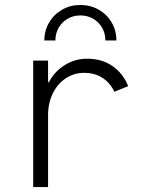

<svg xmlns="http://www.w3.org/2000/svg" viewBox="-20 -762 602 782"><path d="M115.2 -515.1H175.8V-427.2H179.2Q200.2 -468.8 242.2 -495.8Q284.2 -522.9 335 -522.9Q395.5 -522.9 438.7 -492.7Q481.9 -462.4 502 -411.1L445.8 -388.2Q429.7 -423.3 398.2 -444.3Q366.7 -465.3 322.3 -465.3Q282.2 -465.3 248.5 -443.4Q214.8 -421.4 195.3 -382.1Q175.8 -342.8 175.8 -293V0H115.2ZM454.1 -597.2H409.2Q409.2 -626 395.8 -649.2Q382.3 -672.4 359.1 -685.8Q335.9 -699.2 307.1 -699.2Q278.8 -699.2 255.6 -685.8Q232.4 -672.4 219 -649.2Q205.6 -626 205.6 -597.2H160.6Q160.6 -637.2 180.2 -670.4Q199.7 -703.6 233.2 -722.7Q266.6 -741.7 307.1 -741.7Q348.1 -741.7 381.8 -722.7Q415.5 -703.6 434.8 -670.7Q454.1 -637.7 454.1 -597.2Z"/></svg>

Font: Reddit Mono Light
Style: Regular
Weight: 300
Monospace: yes
Designer: Stephen Hutchings
Foundry: Reddit
Version: Version 1.011